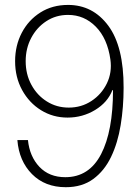

<svg xmlns="http://www.w3.org/2000/svg" viewBox="-20 -758 569 788"><path d="M259.3 -737.8Q361.3 -737.8 424.6 -652.3Q487.8 -566.9 487.3 -397.9Q487.3 -318.4 475.3 -244.9Q463.4 -171.4 435.8 -114Q408.2 -56.6 362.5 -23.2Q316.9 10.3 250 10.3Q164.6 10.3 111.3 -43.5Q58.1 -97.2 51.3 -183.1H94.7Q101.6 -115.7 141.8 -73.2Q182.1 -30.8 248 -30.8Q345.7 -30.8 394.8 -125.2Q443.8 -219.7 443.8 -388.2H441.4Q421.9 -337.9 370.4 -306.6Q318.8 -275.4 257.3 -275.4Q197.3 -275.4 148.4 -305.7Q99.6 -335.9 70.8 -388.4Q42 -440.9 42 -506.8Q42 -570.8 69.3 -623.3Q96.7 -675.8 145.8 -706.8Q194.8 -737.8 259.3 -737.8ZM259.3 -696.8Q209.5 -696.8 170.2 -671.1Q130.9 -645.5 108.2 -602.5Q85.4 -559.6 85.4 -506.8Q85.4 -453.1 108.9 -409.9Q132.3 -366.7 172.4 -341.6Q212.4 -316.4 262.2 -316.4Q314 -316.4 355.2 -343.5Q396.5 -370.6 418.5 -415.5Q440.4 -460.4 433.1 -513.7Q420.9 -600.1 373.3 -648.4Q325.7 -696.8 259.3 -696.8Z"/></svg>

Font: Inter Display Extra Light
Style: Regular
Weight: 200
Designer: Rasmus Andersson
Foundry: rsms
Version: Version 4.000;git-4fc901f